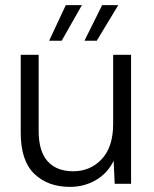

<svg xmlns="http://www.w3.org/2000/svg" viewBox="-20 -718 603 750"><path d="M253 12Q167 12 114 -39Q61 -90 61 -199V-504H131V-207Q131 -127 166 -88Q201 -49 266 -49Q333 -49 377.5 -96.5Q422 -144 422 -234V-504H492V0H428L424 -90Q400 -41 354.5 -14.5Q309 12 253 12ZM310 -559 379 -698H442L358 -559ZM172 -559 237 -698H300L221 -559Z"/></svg>

Font: DM Sans Light
Style: Regular
Weight: 300
Designer: Colophon Foundry, Jonny Pinhorn
Foundry: Colophon Foundry
Version: Version 4.004; ttfautohint (v1.8.4.7-5d5b)